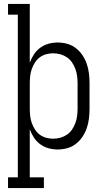

<svg xmlns="http://www.w3.org/2000/svg" viewBox="-20 -755 540 980"><path d="M21 205V150H71V-680H21V-735H132V-435Q140 -457 153 -477Q166 -497 185 -511Q204 -525 227 -531.5Q250 -538 274 -538Q299 -538 323 -531.5Q347 -525 367 -509.5Q387 -494 401 -473Q415 -452 423 -428.5Q431 -405 434 -380Q437 -355 437 -330V-200Q437 -175 434 -150Q431 -125 423 -101.5Q415 -78 401 -57Q387 -36 367 -20.5Q347 -5 323 1.5Q299 8 274 8Q250 8 227 1.5Q204 -5 185 -19Q166 -33 153 -53Q140 -73 132 -95V150H204V205ZM251 -47Q270 -47 288 -52Q306 -57 321.5 -67.5Q337 -78 347.5 -93.5Q358 -109 364.5 -126.5Q371 -144 373.5 -162.5Q376 -181 376 -200V-330Q376 -349 373.5 -367.5Q371 -386 364.5 -403.5Q358 -421 347.5 -436.5Q337 -452 321.5 -462.5Q306 -473 288 -478Q270 -483 251 -483Q233 -483 215 -478Q197 -473 182.5 -462Q168 -451 158 -435Q148 -419 142 -402Q136 -385 134 -366.5Q132 -348 132 -330V-200Q132 -182 134 -163.5Q136 -145 142 -128Q148 -111 158 -95Q168 -79 182.5 -68Q197 -57 215 -52Q233 -47 251 -47Z"/></svg>

Font: Iosevka Slab Light
Style: Regular
Weight: 300
Monospace: yes
Designer: Belleve Invis
Foundry: Belleve Invis
Version: Version 11.1.0; ttfautohint (v1.8.3)